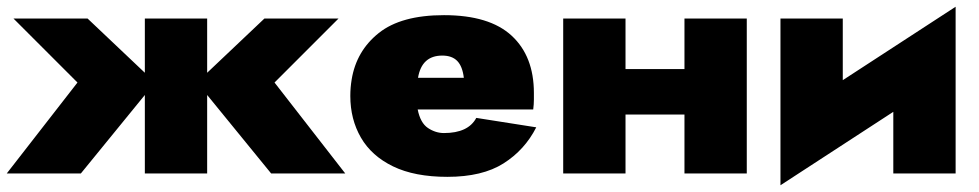

<svg xmlns="http://www.w3.org/2000/svg" viewBox="-20 -515 2907 570"><path d="M240 -460 410 -299V-460H595V-299L765 -460H985L795 -270L1005 0H785L595 -233V0H410V-233L220 0H0L210 -270L20 -460Z M1572 -137Q1538 -70 1475 -30Q1412 10 1308 10Q1211 10 1147 -21Q1083 -52 1051.5 -106.5Q1020 -161 1020 -230Q1020 -243 1021 -255Q1022 -267 1024 -279Q1038 -364 1104.5 -417Q1171 -470 1298 -470Q1433 -470 1499 -409Q1565 -348 1565 -239Q1565 -233 1565 -219.5Q1565 -206 1563 -190H1220Q1228 -150 1250.5 -135Q1273 -120 1298 -120Q1370 -120 1394 -165ZM1293 -350Q1232 -350 1221 -284H1357Q1353 -318 1337.5 -334Q1322 -350 1293 -350Z M1652 -460H1837V-310H2012V-460H2197V0H2012V-175H1837V0H1652Z M2482 -460V-277L2817 -495V0H2632V-183L2297 35V-460Z"/></svg>

Font: Jost* Black
Style: Regular
Weight: 900
Version: Version 3.7